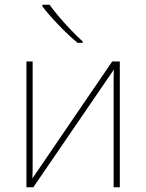

<svg xmlns="http://www.w3.org/2000/svg" viewBox="-20 -786 614 806"><path d="M117 -114Q117 -89 117 -74.5Q117 -60 116 -37L451 -528H483V0H457V-426Q457 -447 457 -459.5Q457 -472 458 -494L120 0H91V-528H117ZM188 -766Q203 -745 227 -716.5Q251 -688 278 -660Q305 -632 327 -612V-606H306Q266 -639 225 -682Q184 -725 158 -759V-766Z"/></svg>

Font: Noto Sans Thin
Style: Regular
Weight: 100
Designer: Monotype Design Team
Foundry: Monotype Imaging Inc.
Version: Version 2.007